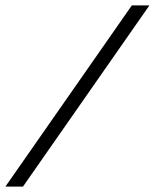

<svg xmlns="http://www.w3.org/2000/svg" viewBox="-50 -690 572 710"><path d="M-30 0 437.5 -670H502.5L35 0Z"/></svg>

Font: Newsreader Text
Style: Bold Italic
Weight: 700
Italic angle: -17°
Designer: Hugues Gentile
Foundry: Production Type
Version: Version 1.001